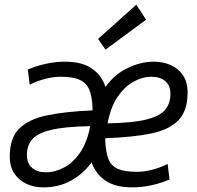

<svg xmlns="http://www.w3.org/2000/svg" viewBox="-20 -796 851 828"><path d="M167 12Q127 12 94.5 -3Q62 -18 42 -47.5Q22 -77 22 -122Q22 -200 62.5 -241Q103 -282 182.5 -298.5Q262 -315 379 -320Q379 -324 379 -327Q379 -330 379 -334Q377 -380 365 -409Q353 -438 324 -451.5Q295 -465 242 -465Q211 -465 177 -456.5Q143 -448 108 -431L100 -496Q131 -510 174 -520Q217 -530 261 -530Q333 -530 375.5 -501Q418 -472 435 -421Q473 -475 530 -502.5Q587 -530 643 -530Q683 -530 716 -515.5Q749 -501 769 -471.5Q789 -442 789 -396Q789 -318 749 -277Q709 -236 630.5 -220Q552 -204 434 -200Q434 -198 434 -194.5Q434 -191 434 -189Q436 -140 447.5 -110.5Q459 -81 488 -68Q517 -55 569 -55Q600 -55 634.5 -63.5Q669 -72 703 -89L711 -22Q680 -8 637 2Q594 12 550 12Q478 12 435.5 -16.5Q393 -45 375 -96Q340 -47 287 -17.5Q234 12 167 12ZM178 -53Q218 -53 257 -74Q296 -95 326 -139Q356 -183 369 -252Q258 -250 199 -235.5Q140 -221 118 -194Q96 -167 96 -128Q96 -91 118.5 -72Q141 -53 178 -53ZM444 -264Q554 -266 612.5 -281Q671 -296 693 -323.5Q715 -351 715 -390Q715 -427 693 -446Q671 -465 633 -465Q594 -465 555.5 -443.5Q517 -422 487 -378Q457 -334 444 -264ZM435 -582 403 -628 568 -776 610 -711Z"/></svg>

Font: Ubuntu Sans
Style: Italic
Weight: 400
Italic angle: -13.5°
Designer: Dalton Maag Ltd
Foundry: Dalton Maag Ltd
Version: Version 1.006